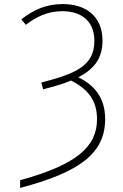

<svg xmlns="http://www.w3.org/2000/svg" viewBox="-20 -744 603 944"><path d="M79 142V180C374 102 497 9 497 -159C497 -268 439 -328 365 -364C439 -402 484 -454 484 -544C484 -670 395 -724 289 -724C208 -724 147 -697 85 -649L107 -622C159 -662 215 -689 288 -689C364 -689 444 -653 444 -543C444 -418 349 -382 183 -338L192 -305C243 -318 289 -331 330 -348C411 -306 457 -252 457 -158C457 -22 356 66 79 142Z"/></svg>

Font: Noto Sans Mono SemiCondensed ExtraLight
Style: Regular
Weight: 200
Width: 4
Designer: Monotype Design Team
Foundry: Monotype Imaging Inc.
Version: Version 2.014